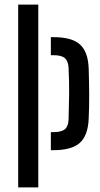

<svg xmlns="http://www.w3.org/2000/svg" viewBox="-20 -820 436 840"><path d="M59.5 0V-800H147.5V0ZM202.5 -163V-242H214Q249 -242 264 -254.8Q279 -267.5 280 -297Q282 -357.5 282.5 -410Q283 -462.5 280 -523.5Q278.5 -552.5 264 -565.5Q249.5 -578.5 214.5 -578.5H202.5V-657.5H214.5Q294 -657.5 329.8 -625.5Q365.5 -593.5 368 -520Q370 -456 370.2 -405.2Q370.5 -354.5 368 -300.5Q365 -227 329.2 -195Q293.5 -163 214 -163Z"/></svg>

Font: Big Shoulders Stencil Text Medium
Style: Regular
Weight: 500
Designer: Patric King
Foundry: XO Type Co
Version: Version 1.000